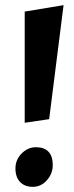

<svg xmlns="http://www.w3.org/2000/svg" viewBox="-20 -720 287 746"><path d="M40 -65.5Q40 -99 64 -123.5Q88 -148 120 -148Q152 -148 168.5 -130.5Q185 -113 185 -79Q185 -45 162 -19.5Q139 6 107.5 6Q76 6 58 -13Q40 -32 40 -65.5ZM227 -700 171 -257 76 -243V-675Z"/></svg>

Font: Acme
Style: Regular
Weight: 400
Designer: Juan Pablo del Peral
Foundry: Juan Pablo del Peral
Version: Version 1.002